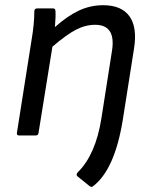

<svg xmlns="http://www.w3.org/2000/svg" viewBox="-20 -520 585 737"><path d="M335.9 195.8Q331.1 199.7 323.2 193.8L277.8 157.2Q269.5 150.4 279.8 140.1Q347.2 72.8 369.1 -64.9L410.2 -327.1Q424.8 -424.8 345.2 -424.8Q308.1 -424.8 271.7 -406Q235.4 -387.2 181.2 -340.8L127.9 -9.8Q126.5 0 117.2 0H53.2Q43.5 0 44.9 -9.8L101.1 -366.2Q111.8 -428.7 111.8 -477.1Q111.8 -487.8 124 -487.8H182.1Q187.5 -487.8 189.9 -485.8Q192.4 -483.9 192.9 -478Q194.3 -459 190.9 -416Q238.3 -458.5 282.5 -479.2Q326.7 -500 376 -500Q446.8 -500 477.3 -457Q507.8 -414.1 494.1 -331.1L451.2 -59.1Q419.9 133.3 335.9 195.8Z"/></svg>

Font: Sofia Sans
Style: Italic
Weight: 400
Italic angle: -9°
Designer: Botio Nikoltchev, Ani Petrova
Foundry: lettersoup
Version: Version 4.100